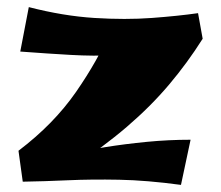

<svg xmlns="http://www.w3.org/2000/svg" viewBox="-20 -509 622 540"><path d="M179 -35 32 -85Q131 -160 193.5 -250Q256 -340 291 -423L550 -400Q507 -332 455.5 -271Q404 -210 337 -152.5Q270 -95 179 -35ZM489 11Q393 -2 315 -3.5Q237 -5 171 -2Q105 1 44 2L32 -85L173 -76Q219 -86 275 -95Q331 -104 392.5 -110Q454 -116 516 -116ZM37 -364 61 -489Q158 -464 245.5 -458.5Q333 -453 407 -458.5Q481 -464 537 -472L550 -400Q478 -377 418 -366.5Q358 -356 300.5 -353.5Q243 -351 180 -354.5Q117 -358 37 -364Z"/></svg>

Font: Marhey
Style: Bold
Weight: 700
Designer: Nur Syamsi & Bustanul Arifin
Foundry: Namelatype
Version: Version 1.000